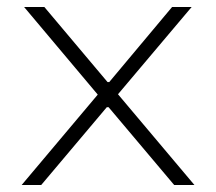

<svg xmlns="http://www.w3.org/2000/svg" viewBox="-20 -530 619 550"><path d="M42 0 260 -259 49 -510H107L288 -295H293L473 -510H529L318 -260L537 0H479L291 -223H286L98 0Z"/></svg>

Font: Saira SemiExpanded ExtraLight
Style: Regular
Weight: 250
Width: 6
Designer: Hector Gatti with collaboration of the Omnibus-Type team
Foundry: Omnibus-Type
Version: Version 1.101